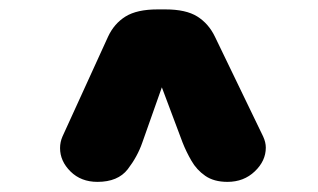

<svg xmlns="http://www.w3.org/2000/svg" viewBox="-20 -648 659 398"><path d="M306.5 -628.5H323Q365.5 -628.5 389 -613.8Q412.5 -599 425.5 -572L525.5 -365Q531 -353 531 -342Q531 -314.5 508.2 -292.8Q485.5 -271 451.5 -271Q423.5 -271 405.5 -283.5Q387.5 -296 376.8 -314.8Q366 -333.5 358.5 -352.5L315.5 -467L275 -352.5Q265 -323.5 244.8 -297.2Q224.5 -271 182 -271Q148 -271 126.2 -292.5Q104.5 -314 104.5 -341Q104.5 -353.5 109.5 -365L204 -572Q216.5 -599 240.2 -613.8Q264 -628.5 306.5 -628.5Z"/></svg>

Font: Sono ExtraLight Monospace ExtraBold
Style: Regular
Weight: 800
Version: Version 2.112